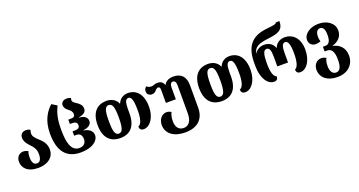

<svg xmlns="http://www.w3.org/2000/svg" viewBox="-51 -1622 5090 2723"><g transform="rotate(-20 2494.0 -260.0)"><path d="M269 14C404 14 508 -56 508 -177C508 -275 450 -326 401 -371C366 -404 334 -435 334 -481C334 -497 338 -514 346 -530C330 -542 310 -550 278 -550C227 -550 193 -516 193 -469C193 -405 232 -363 269 -324C305 -286 340 -245 340 -171C340 -96 318 -53 269 -53C222 -53 199 -96 199 -169C199 -203 203 -232 214 -258C193 -271 166 -279 142 -279C83 -279 36 -235 36 -163C36 -73 100 14 269 14Z M910 14C1084 14 1180 -64 1180 -148C1180 -212 1131 -253 1049 -266V-271C1128 -279 1173 -313 1173 -366C1173 -420 1128 -456 1049 -460V-464C1127 -475 1164 -507 1164 -555C1164 -613 1120 -645 1084 -668C1054 -687 1033 -705 1033 -728C1033 -739 1035 -748 1040 -758C1026 -768 1006 -774 975 -774C928 -774 892 -746 892 -706C892 -663 916 -638 943 -618C974 -594 999 -572 999 -533C999 -502 981 -485 942 -485H898V-419H934C985 -419 1007 -397 1007 -364C1007 -326 985 -308 933 -308H898V-242H932C986 -242 1013 -207 1013 -150C1013 -94 979 -52 910 -52C781 -52 754 -209 754 -387C754 -575 791 -654 824 -726L746 -774C664 -699 586 -583 586 -387C586 -110 700 14 910 14Z M1505 14C1656 14 1744 -79 1744 -270V-342C1744 -443 1762 -483 1804 -483C1850 -483 1869 -418 1869 -269C1869 -146 1844 -66 1798 -53C1798 -16 1815 9 1860 9C1953 9 2037 -100 2037 -268C2037 -457 1944 -550 1820 -550C1747 -550 1693 -512 1667 -448H1663C1638 -513 1572 -550 1497 -550C1350 -550 1262 -457 1262 -269C1262 -80 1353 14 1505 14ZM1506 -53C1450 -53 1431 -112 1431 -269C1431 -425 1450 -483 1506 -483C1562 -483 1582 -425 1582 -269C1582 -115 1562 -53 1506 -53Z M2397 254C2601 254 2687 141 2687 -13V-352C2687 -487 2618 -550 2505 -550C2438 -550 2386 -524 2364 -476H2360C2345 -523 2311 -543 2267 -543C2245 -543 2227 -540 2212 -534C2196 -527 2183 -524 2166 -524C2144 -524 2121 -529 2101 -550C2081 -539 2065 -519 2065 -482C2065 -440 2101 -416 2135 -416C2167 -416 2186 -428 2200 -444C2215 -463 2232 -478 2250 -478C2271 -478 2280 -462 2280 -431V-234H2430V-411C2430 -459 2446 -485 2475 -485C2505 -485 2521 -459 2521 -411V11C2521 122 2477 187 2398 187C2327 187 2283 136 2283 46C2283 -16 2295 -54 2311 -86C2289 -100 2264 -108 2240 -108C2173 -108 2117 -45 2117 42C2117 169 2224 254 2397 254Z M3037 14C3188 14 3276 -79 3276 -270V-342C3276 -443 3294 -483 3336 -483C3382 -483 3401 -418 3401 -269C3401 -146 3376 -66 3330 -53C3330 -16 3347 9 3392 9C3485 9 3569 -100 3569 -268C3569 -457 3476 -550 3352 -550C3279 -550 3225 -512 3199 -448H3195C3170 -513 3104 -550 3029 -550C2882 -550 2794 -457 2794 -269C2794 -80 2885 14 3037 14ZM3038 -53C2982 -53 2963 -112 2963 -269C2963 -425 2982 -483 3038 -483C3094 -483 3114 -425 3114 -269C3114 -115 3094 -53 3038 -53Z M3824 9C3871 9 3886 -14 3886 -51C3840 -65 3817 -142 3817 -270C3817 -405 3835 -466 3882 -466C3926 -466 3942 -423 3942 -321V-180H4104V-321C4104 -423 4120 -466 4163 -466C4207 -466 4229 -408 4229 -270C4229 -146 4205 -67 4162 -52C4162 -16 4179 9 4223 9C4314 9 4397 -99 4397 -270C4397 -437 4305 -533 4179 -533C4105 -533 4049 -496 4025 -432H4020C3998 -496 3942 -533 3868 -533C3818 -533 3760 -510 3728 -458H3724C3747 -549 3804 -577 3961 -596C4117 -614 4189 -644 4190 -774H4136C4128 -751 4094 -745 3976 -733C3737 -708 3651 -567 3651 -341V-286C3651 -98 3738 9 3824 9Z M4697 254C4856 254 4951 154 4951 23C4951 -107 4865 -167 4778 -185V-188C4866 -211 4929 -272 4929 -365C4929 -472 4830 -549 4694 -549C4567 -549 4466 -477 4466 -389C4466 -329 4506 -290 4567 -290C4589 -290 4614 -295 4639 -305C4630 -332 4627 -350 4627 -385C4627 -432 4648 -483 4695 -483C4744 -483 4764 -435 4764 -356C4764 -267 4738 -221 4683 -221H4645V-150H4684C4751 -150 4783 -93 4783 25C4783 137 4753 187 4697 187C4643 187 4613 137 4613 61C4613 7 4622 -23 4637 -56C4614 -70 4590 -77 4566 -77C4501 -77 4447 -24 4447 56C4447 173 4540 254 4697 254Z"/></g></svg>

Font: Noto Serif Georgian SemiCondensed ExtraBold
Style: Regular
Weight: 800
Width: 4
Designer: Monotype Design Team, Akaki Razmadze
Foundry: Google LLC
Version: Version 2.003